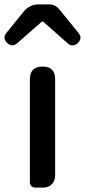

<svg xmlns="http://www.w3.org/2000/svg" viewBox="-49 -854 386 874"><path d="M202 -275V-494C202 -532 183 -551 145 -551C107 -551 87 -532 87 -494V-25C87 -10 97 0 112 0H144H147C180 0 202 -22 202 -55ZM23 -757 -20 -704C-33 -688 -31 -672 -16 -658C-1 -645 14 -644 29 -657L142 -756H147L260 -656C275 -643 291 -645 305 -658C319 -671 322 -688 309 -703L219 -814C209 -826 193 -834 177 -834H144H125C101 -834 76 -822 61 -804Z"/></svg>

Font: GenSenRounded2 TW M
Style: Regular
Weight: 500
Version: Version 2.100;PS 2.1;hotconv 16.6.51;makeotf.lib2.5.65220 DE